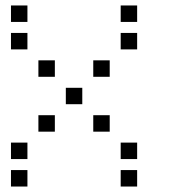

<svg xmlns="http://www.w3.org/2000/svg" viewBox="-20 -700 640 700"><path d="M21 -680Q20 -680 20 -680Q20 -680 20 -679V-621Q20 -620 20 -620Q20 -620 21 -620H79Q80 -620 80 -620Q80 -620 80 -621V-679Q80 -680 80 -680Q80 -680 79 -680ZM421 -680Q420 -680 420 -680Q420 -680 420 -679V-621Q420 -620 420 -620Q420 -620 421 -620H479Q480 -620 480 -620Q480 -620 480 -621V-679Q480 -680 480 -680Q480 -680 479 -680ZM21 -580Q20 -580 20 -580Q20 -580 20 -579V-521Q20 -520 20 -520Q20 -520 21 -520H79Q80 -520 80 -520Q80 -520 80 -521V-579Q80 -580 80 -580Q80 -580 79 -580ZM421 -580Q420 -580 420 -580Q420 -580 420 -579V-521Q420 -520 420 -520Q420 -520 421 -520H479Q480 -520 480 -520Q480 -520 480 -521V-579Q480 -580 480 -580Q480 -580 479 -580ZM121 -480Q120 -480 120 -480Q120 -480 120 -479V-421Q120 -420 120 -420Q120 -420 121 -420H179Q180 -420 180 -420Q180 -420 180 -421V-479Q180 -480 180 -480Q180 -480 179 -480ZM321 -480Q320 -480 320 -480Q320 -480 320 -479V-421Q320 -420 320 -420Q320 -420 321 -420H379Q380 -420 380 -420Q380 -420 380 -421V-479Q380 -480 380 -480Q380 -480 379 -480ZM221 -380Q220 -380 220 -380Q220 -380 220 -379V-321Q220 -320 220 -320Q220 -320 221 -320H279Q280 -320 280 -320Q280 -320 280 -321V-379Q280 -380 280 -380Q280 -380 279 -380ZM121 -280Q120 -280 120 -280Q120 -280 120 -279V-221Q120 -220 120 -220Q120 -220 121 -220H179Q180 -220 180 -220Q180 -220 180 -221V-279Q180 -280 180 -280Q180 -280 179 -280ZM321 -280Q320 -280 320 -280Q320 -280 320 -279V-221Q320 -220 320 -220Q320 -220 321 -220H379Q380 -220 380 -220Q380 -220 380 -221V-279Q380 -280 380 -280Q380 -280 379 -280ZM21 -180Q20 -180 20 -180Q20 -180 20 -179V-121Q20 -120 20 -120Q20 -120 21 -120H79Q80 -120 80 -120Q80 -120 80 -121V-179Q80 -180 80 -180Q80 -180 79 -180ZM421 -180Q420 -180 420 -180Q420 -180 420 -179V-121Q420 -120 420 -120Q420 -120 421 -120H479Q480 -120 480 -120Q480 -120 480 -121V-179Q480 -180 480 -180Q480 -180 479 -180ZM21 -80Q20 -80 20 -80Q20 -80 20 -79V-21Q20 -20 20 -20Q20 -20 21 -20H79Q80 -20 80 -20Q80 -20 80 -21V-79Q80 -80 80 -80Q80 -80 79 -80ZM421 -80Q420 -80 420 -80Q420 -80 420 -79V-21Q420 -20 420 -20Q420 -20 421 -20H479Q480 -20 480 -20Q480 -20 480 -21V-79Q480 -80 480 -80Q480 -80 479 -80Z"/></svg>

Font: Doto Medium
Style: Regular
Weight: 500
Monospace: yes
Version: Version 1.000